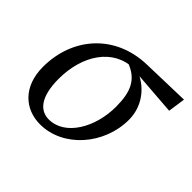

<svg xmlns="http://www.w3.org/2000/svg" viewBox="-122 -631 795 795"><g transform="rotate(45 275.0 -234.0)"><path d="M195 13C329 13 442 -115 442 -261C442 -350 378 -420 294 -438L275 -424C343 -398 366 -349 366 -261C366 -140 301 -27 206 -27C154 -27 116 -70 116 -175C116 -313 188 -424 307 -425L323 -421L533 -405L544 -481L332 -475C152 -470 35 -337 35 -164C35 -49 106 13 195 13Z"/></g></svg>

Font: Source Serif 4 Variable
Style: Italic
Weight: 400
Italic angle: -12°
Designer: Frank Grießhammer
Foundry: Adobe Systems Incorporated
Version: Version 4.004;hotconv 1.0.116;makeotfexe 2.5.65601